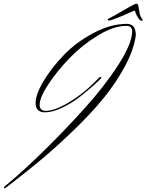

<svg xmlns="http://www.w3.org/2000/svg" viewBox="-20 -889 798 1046"><path d="M757 -781 758 -779Q758 -776 752 -776Q742 -776 731 -794Q720 -812 714 -832L682 -818Q651 -804 616.5 -790.5Q582 -777 575 -777Q571 -777 569 -778.5Q567 -780 567 -782V-783Q567 -786 591 -798Q600 -802 631.5 -820.5Q663 -839 690 -854Q717 -869 723 -869Q731 -869 733 -860Q735 -850 737.5 -835Q740 -820 741 -814.5Q742 -809 746 -800Q750 -791 757 -781ZM529 -461Q521 -452 494 -427.5Q467 -403 421.5 -366.5Q376 -330 321.5 -303.5Q267 -277 225 -277Q174 -277 174 -328Q174 -375 217.5 -447.5Q261 -520 328 -589.5Q395 -659 489 -709Q583 -759 671 -759Q720 -759 720 -697Q709 -617 660 -526.5Q611 -436 544.5 -354.5Q478 -273 384 -182Q290 -91 205 -20Q120 51 17 130Q7 137 3 137L1 136V134Q1 130 11 122Q103 46 216 -64.5Q329 -175 440 -298Q551 -421 625.5 -537Q700 -653 700 -719Q700 -748 667 -748Q599 -748 513 -695.5Q427 -643 359 -572.5Q291 -502 243.5 -430Q196 -358 196 -318Q196 -285 230 -285Q279 -285 360.5 -334.5Q442 -384 519 -465Q524 -470 528 -470Q532 -470 532 -466Q532 -464 529 -461Z"/></svg>

Font: Herr Von Muellerhoff
Style: Regular
Weight: 400
Designer: Alejandro Paul
Foundry: Alejandro Paul
Version: Version 1.000